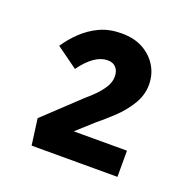

<svg xmlns="http://www.w3.org/2000/svg" viewBox="-78 -860 509 517"><g transform="rotate(20 176.5 -601.5)"><path d="M63 -418 53 -493 154 -588Q165 -597 178 -610Q191 -623 200.5 -638Q210 -653 210 -669Q210 -685 201.5 -694.5Q193 -704 178 -704Q158 -704 139 -690.5Q120 -677 102 -652L41 -696Q56 -719 77.5 -739.5Q99 -760 126 -772.5Q153 -785 188 -785Q225 -785 250.5 -770.5Q276 -756 290 -732.5Q304 -709 304 -680Q304 -650 287.5 -623Q271 -596 247.5 -574Q224 -552 203 -535L140 -478L144 -493H309V-418Z"/></g></svg>

Font: Lexend Mega Medium
Style: Regular
Weight: 500
Version: Version 1.007